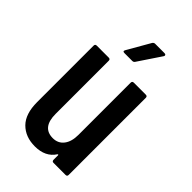

<svg xmlns="http://www.w3.org/2000/svg" viewBox="-215 -777 861 861"><g transform="rotate(45 215.0 -346.5)"><path d="M297 -700Q303 -700 305 -696Q307 -692 304 -688L231 -579Q227 -573 219 -573H170Q156 -573 163 -585L225 -693Q230 -700 237 -700ZM283 -499Q283 -509 293 -509H369Q379 -509 379 -499V-10Q379 0 369 0H293Q283 0 283 -10V-39Q282 -43 278 -40Q248 7 181 7Q121 7 84.5 -29.5Q48 -66 48 -141V-499Q48 -509 58 -509H134Q144 -509 144 -499V-162Q144 -76 212 -76Q245 -76 264 -100.5Q283 -125 283 -168Z"/></g></svg>

Font: Barlow Condensed Medium
Style: Regular
Weight: 500
Width: 3
Designer: Jeremy Tribby
Foundry: Tribby Type
Version: Version 1.422;hotconv 1.0.109;makeotfexe 2.5.65596